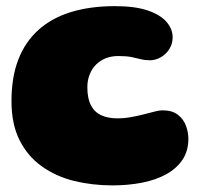

<svg xmlns="http://www.w3.org/2000/svg" viewBox="-20 -550 668 610"><path d="M337.5 39Q273 39 215.2 24.8Q157.5 10.5 112.8 -21.5Q68 -53.5 42.2 -104.5Q16.5 -155.5 16.5 -229Q16.5 -304.5 38.2 -360.8Q60 -417 102.2 -455Q144.5 -493 205.8 -511.8Q267 -530.5 345.5 -530.5Q409 -530.5 449.2 -516.8Q489.5 -503 509 -480.5Q528.5 -458 528.5 -431.5Q528.5 -411 518 -394.2Q507.5 -377.5 490.8 -368Q474 -358.5 456 -358.5Q440.5 -358.5 427.2 -362Q414 -365.5 397.5 -368.8Q381 -372 355.5 -372Q334 -372 316.2 -365Q298.5 -358 285.2 -344.8Q272 -331.5 264.8 -313.2Q257.5 -295 257.5 -272.5Q257.5 -237.5 268.8 -215.8Q280 -194 301.2 -184Q322.5 -174 353 -174Q374.5 -174 395.5 -177.8Q416.5 -181.5 436 -186.5Q455.5 -191.5 471 -195.5Q486.5 -199.5 496 -199.5Q527.5 -199.5 545.5 -185.2Q563.5 -171 571 -150Q578.5 -129 578.5 -109Q578.5 -70 559.5 -42Q540.5 -14 507.5 4Q474.5 22 430.8 30.5Q387 39 337.5 39Z"/></svg>

Font: Gluten ExtraBold
Style: Regular
Weight: 800
Designer: Tyler Finck
Foundry: Etcetera Type Company
Version: Version 1.300